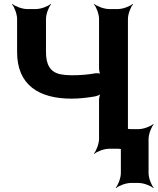

<svg xmlns="http://www.w3.org/2000/svg" viewBox="-20 -757 802 977"><path d="M344 -374C323 -374 304 -376 288 -379C235 -390 214 -428 214 -492V-661C214 -685 228 -722 240 -735L238 -737C225 -725 188 -711 164 -711H117C93 -711 56 -725 43 -737L41 -735C53 -722 67 -685 67 -661V-492C67 -325 177 -255 344 -255C385 -255 425 -260 461 -266C472 -268 491 -275 497 -281L494 -284C488 -277 484 -260 484 -248V-50C484 -26 470 11 458 24L460 26C473 14 510 0 534 0H581C605 0 642 14 655 26L657 24C645 11 631 -26 631 -50V-661C631 -685 645 -722 657 -735L655 -737C642 -725 605 -711 581 -711H534C510 -711 473 -725 460 -737L458 -735C470 -722 484 -685 484 -661V-409C484 -400 487 -382 492 -377L495 -380C490 -384 474 -385 465 -384C428 -377 386 -374 344 -374ZM736 124V-50C736 -74 750 -111 762 -124L760 -126C747 -114 710 -100 686 -100H645C621 -100 584 -114 571 -126L569 -124C581 -111 595 -74 595 -50V124C595 148 581 185 569 198L571 200C584 188 621 174 645 174H686C710 174 747 188 760 200L762 198C750 185 736 148 736 124Z"/></svg>

Font: Asimov
Style: Edge
Weight: 500
Designer: Google
Version: Version 2.000980: 2014